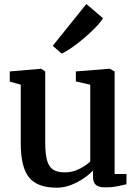

<svg xmlns="http://www.w3.org/2000/svg" viewBox="-20 -902 674 934"><path d="M491 9.5Q461 9.5 446.8 -2.2Q432.5 -14 432.5 -41V-72.5Q415 -53.5 386.8 -34.2Q358.5 -15 325 -2Q291.5 11 256 11Q161 11 121 -39.2Q81 -89.5 81 -203.5V-490L27.5 -505V-554.5L179.5 -567.5H180.5L200 -554.5V-208Q200 -156 208.2 -124.2Q216.5 -92.5 237 -78Q257.5 -63.5 295 -63.5Q323 -63.5 346.8 -72.2Q370.5 -81 388.8 -93Q407 -105 419 -116V-490L349 -506V-554.5L512 -567.5H514L537.5 -554.5V-55.5H595.5L595 -5.5Q577.5 -1.5 551.2 4Q525 9.5 491 9.5ZM279.5 -642 236.5 -679 400 -882.5 481 -813.5Q470 -794.5 445.2 -769Q420.5 -743.5 389.8 -717.2Q359 -691 330 -670.8Q301 -650.5 281 -642Z"/></svg>

Font: Merriweather SemiBold
Style: Regular
Weight: 600
Version: Version 2.100